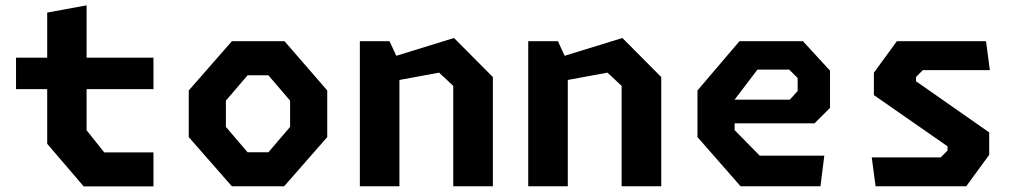

<svg xmlns="http://www.w3.org/2000/svg" viewBox="-20 -686 3760 707"><path d="M153.8 -156.5V-639.7L298.8 -666.3V-206.5L363.8 -124.8H545.1V0.4H288.2ZM39 -473.6H545.1V-357.8H39Z M675 -181.2V-352.9L833.8 -534.2H1027.8L1185 -352.9V-181.2L1026.2 0H833.8ZM968.2 -125.2 1048.2 -218.8V-315.4L968.2 -408.9H891.8L811.8 -315.4V-218.8L891.8 -125.2Z M1649 -369.8 1596.9 -418.5 1368.3 -376.4V-458.7L1651.8 -546.1L1794.9 -402.2V0H1649ZM1305.1 -534.2H1414.4L1450.8 -455.7V0H1305.1Z M2269 -369.8 2216.9 -418.5 1988.3 -376.4V-458.7L2271.8 -546.1L2414.9 -402.2V0H2269ZM1925.1 -534.2H2034.4L2070.8 -455.7V0H1925.1Z M2548.3 -181.2V-352.9L2702.9 -534.2H2936.7L3036.4 -425.8V-288.8L2979.2 -231.8H2651.1V-319.1H2888.4L2917.2 -350.8V-398.9L2885.9 -429.8H2769.2L2685.1 -319.2V-206.7L2777.6 -112.8H3015.3L3001.2 0H2707.1Z M3190 -106.5H3444L3469 -131.5V-147.3L3197.9 -335.8V-418.4L3282.5 -534.2H3610.8L3625 -427.7H3378.1L3353.1 -402.7V-386.8L3622.5 -198.4V-115.8L3537.9 0H3204.2Z"/></svg>

Font: Monaspace Krypton Var ExLight
Style: Regular
Weight: 200
Designer: Riley Cran and the Lettermatic Team
Version: Version 1.200 (Monaspace Krypton Var)